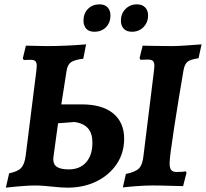

<svg xmlns="http://www.w3.org/2000/svg" viewBox="-20 -853 947 883"><path d="M217 5Q208 4 184.5 2Q161 0 142 0Q96 0 7 10L22 -56Q62 -64 77.5 -81Q93 -98 98 -136L147 -526L149 -550Q149 -566 142.5 -572Q136 -578 120 -578L89 -577L85 -585L99 -643Q161 -641 193 -641Q280 -641 376 -649L363 -583Q322 -578 306 -566.5Q290 -555 286 -526L262 -373H355Q450 -373 500.5 -331.5Q551 -290 551 -215Q551 -150 517 -99Q483 -48 424 -19Q365 10 291 10Q259 10 217 5ZM760 -103Q760 -80 767.5 -71Q775 -62 792 -62Q808 -62 819.5 -63Q831 -64 834 -65L838 -59L822 3Q806 3 763 1.5Q720 0 680 0Q646 0 602 3.5Q558 7 545 9L559 -53Q603 -62 619.5 -79Q636 -96 640 -138L688 -527Q690 -545 690 -550Q690 -566 683.5 -572.5Q677 -579 660 -579L626 -578L622 -586L636 -643Q664 -643 684 -642L770 -641Q797 -641 844.5 -644.5Q892 -648 907 -649L893 -585Q856 -580 842.5 -569Q829 -558 824 -530Q803 -409 781.5 -270Q760 -131 760 -103ZM405 -197Q405 -240 384.5 -263Q364 -286 323 -292L247 -286L226 -133Q225 -129 225 -121Q225 -96 242.5 -85Q260 -74 297 -74Q347 -74 376 -106.5Q405 -139 405 -197ZM364 -758Q364 -791 384.5 -812Q405 -833 438 -833Q462 -833 475 -819Q488 -805 488 -782Q488 -749 467.5 -728Q447 -707 414 -707Q389 -707 376.5 -721Q364 -735 364 -758ZM536 -758Q536 -790 557 -811.5Q578 -833 610 -833Q634 -833 647.5 -819Q661 -805 661 -782Q661 -750 640 -728.5Q619 -707 587 -707Q562 -707 549 -721Q536 -735 536 -758Z"/></svg>

Font: Alegreya SC
Style: Bold Italic
Weight: 700
Italic angle: -7°
Designer: Juan Pablo del Peral
Foundry: Huerta Tipografica
Version: Version 2.007; ttfautohint (v1.6)